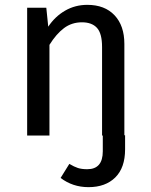

<svg xmlns="http://www.w3.org/2000/svg" viewBox="-20 -559 622 792"><path d="M496 -1V57Q496 133 455.5 173Q415 213 345 213Q280 213 230 175L266 117Q286 129 301.5 134Q317 139 340 139Q404 139 404 65V0H401V-365Q401 -421 380 -444Q359 -467 318 -467Q276 -467 244 -443Q212 -419 184 -374V0H92V-527H171L179 -449Q207 -491 248.5 -515Q290 -539 340 -539Q412 -539 452.5 -496Q493 -453 493 -378V-1Z"/></svg>

Font: FiraGOUPP
Style: Medium
Weight: 400
Designer: bBox Type
Foundry: bBox Type GmbH
Version: Version 1.001